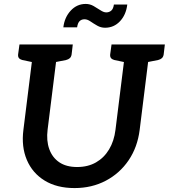

<svg xmlns="http://www.w3.org/2000/svg" viewBox="-20 -947 858 976"><path d="M359 9Q269 9 207 -29Q145 -67 116.5 -134Q88 -201 99 -287L153 -721H276L222 -288Q215 -232 230.5 -189Q246 -146 281.5 -122Q317 -98 372 -98Q427 -98 468 -121.5Q509 -145 534.5 -187.5Q560 -230 567 -287L621 -721H744L690 -287Q679 -199 634 -132.5Q589 -66 518 -28.5Q447 9 359 9ZM179 -721 155 -629 93 -642Q82 -645 76.5 -651.5Q71 -658 72 -670L79 -721ZM350 -721 344 -670Q342 -658 335 -651.5Q328 -645 316 -642L250 -629V-721ZM647 -721 623 -629 561 -642Q550 -645 544.5 -651.5Q539 -658 540 -670L547 -721ZM818 -721 812 -670Q810 -658 803 -651.5Q796 -645 784 -642L718 -629V-721ZM520 -884Q535 -884 545.5 -893Q556 -902 559 -924H627Q621 -872 590 -839Q559 -806 514 -806Q493 -806 474.5 -816.5Q456 -827 440 -838Q424 -849 410 -849Q394 -849 384.5 -839.5Q375 -830 372 -808H302Q308 -859 339.5 -893Q371 -927 416 -927Q437 -927 455.5 -916.5Q474 -906 490.5 -895Q507 -884 520 -884Z"/></svg>

Font: Aleo SemiBold
Style: Italic
Weight: 600
Italic angle: -7°
Designer: Alessio Laiso
Foundry: Alessio Laiso
Version: Version 2.001;gftools[0.9.29]